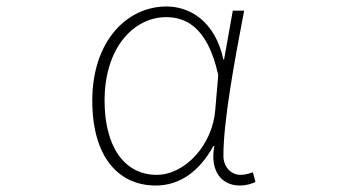

<svg xmlns="http://www.w3.org/2000/svg" viewBox="-20 -560 1040 593"><path d="M461 13C534 13 595 -29 639 -109H642C627 -29 667 13 720 13C743 13 758 7 769 2L761 -28C751 -24 736 -20 723 -20C694 -20 670 -44 670 -79C670 -188 705 -375 734 -527H699L672 -376H670C644 -496 565 -540 494 -540C373 -540 265 -434 265 -249C265 -74 347 13 461 13ZM464 -20C362 -20 303 -110 303 -249C303 -414 394 -507 493 -507C546 -507 620 -485 654 -328L645 -222C637 -112 551 -20 464 -20Z"/></svg>

Font: Harano Aji Gothic ExtraLight
Style: Regular
Weight: 250
Foundry: Masamichi Hosoda
Version: HaranoAjiGothic-ExtraLight version 20230610;ttx 4.39.4